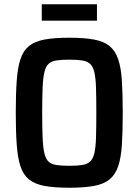

<svg xmlns="http://www.w3.org/2000/svg" viewBox="-20 -873 651 901"><path d="M305 8Q235 8 189 -0.5Q143 -9 116 -31Q89 -53 76 -92.5Q63 -132 58.5 -194Q54 -256 54 -344Q54 -432 58.5 -494Q63 -556 76 -595.5Q89 -635 116 -657Q143 -679 189 -687.5Q235 -696 305 -696Q375 -696 421 -687.5Q467 -679 494 -657Q521 -635 534.5 -595.5Q548 -556 552 -494Q556 -432 556 -344Q556 -256 552 -194Q548 -132 534.5 -92.5Q521 -53 494 -31Q467 -9 421 -0.5Q375 8 305 8ZM305 -95Q341 -95 364.5 -98.5Q388 -102 402 -114Q416 -126 422.5 -153Q429 -180 430.5 -226Q432 -272 432 -344Q432 -416 430.5 -462Q429 -508 422.5 -535Q416 -562 402 -574Q388 -586 364.5 -589.5Q341 -593 305 -593Q269 -593 245.5 -589.5Q222 -586 208.5 -574Q195 -562 188.5 -535Q182 -508 180 -462Q178 -416 178 -344Q178 -272 180 -226Q182 -180 188.5 -153Q195 -126 208.5 -114Q222 -102 245.5 -98.5Q269 -95 305 -95ZM176 -776V-853H435V-776Z"/></svg>

Font: Saira SemiCondensed SemiBold
Style: Regular
Weight: 600
Width: 4
Designer: Hector Gatti with collaboration of the Omnibus-Type team
Foundry: Omnibus-Type
Version: Version 1.101